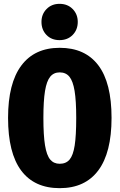

<svg xmlns="http://www.w3.org/2000/svg" viewBox="-20 -962 623 1000"><path d="M561 -348Q561 -167 492 -74.5Q423 18 291 18Q159 18 90.5 -73.5Q22 -165 22 -348Q22 -528 91 -620.5Q160 -713 291 -713Q423 -713 492 -622Q561 -531 561 -348ZM206 -348Q206 -257 214.5 -205Q223 -153 241.5 -131Q260 -109 291 -109Q324 -109 342.5 -131Q361 -153 369 -204.5Q377 -256 377 -348Q377 -437 368.5 -488.5Q360 -540 341.5 -562.5Q323 -585 291 -585Q260 -585 241.5 -562.5Q223 -540 214.5 -488.5Q206 -437 206 -348ZM385 -848Q385 -807 358.5 -780Q332 -753 290 -753Q248 -753 222 -780Q196 -807 196 -848Q196 -888 222.5 -915Q249 -942 290 -942Q332 -942 358.5 -915Q385 -888 385 -848Z"/></svg>

Font: Fira Sans Compressed ExtraBold
Style: Regular
Weight: 800
Width: 1
Designer: bBox Type GmbH & Carrois Corporate GbR & Edenspiekermann AG
Foundry: bBox Type GmbH & Carrois Corporate GbR & Edenspiekermann AG
Version: Version 4.301